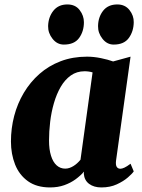

<svg xmlns="http://www.w3.org/2000/svg" viewBox="-20 -812 622 842"><path d="M489 -108.5Q486.5 -89 491.8 -80.5Q497 -72 508 -72Q515 -72 525.5 -76.8Q536 -81.5 552.5 -94L566.5 -60.5Q560.5 -51 541 -34Q521.5 -17 492 -3.5Q462.5 10 424.5 10Q392 10 371 -5.5Q350 -21 347.5 -50L348.5 -59.5Q333.5 -42 311.8 -26Q290 -10 262 0Q234 10 199.5 10Q141 10 102.8 -17.2Q64.5 -44.5 46.2 -90.5Q28 -136.5 28 -191.5Q28 -249 42.2 -303.5Q56.5 -358 84.5 -405Q112.5 -452 153 -487.8Q193.5 -523.5 246 -543.5Q298.5 -563.5 361.5 -563.5Q391 -563.5 422.8 -557Q454.5 -550.5 476 -542.5L552.5 -563.5ZM386 -494.5Q378 -497 369.2 -498.2Q360.5 -499.5 351 -499.5Q316.5 -499.5 290.5 -481Q264.5 -462.5 246.2 -431Q228 -399.5 216.5 -359.8Q205 -320 200 -277.8Q195 -235.5 195 -195.5Q195 -156.5 203.8 -128.8Q212.5 -101 228.5 -86.8Q244.5 -72.5 266 -72.5Q275.5 -72.5 284.5 -75.5Q293.5 -78.5 302 -83.8Q310.5 -89 318.2 -96Q326 -103 333 -111.5ZM260 -616.5Q230.5 -616.5 210.5 -641.8Q190.5 -667 191 -697.5Q192 -737 214 -764.8Q236 -792.5 275.5 -792.5Q310.5 -792.5 329.2 -768Q348 -743.5 348 -714.5Q348 -674.5 327 -645.5Q306 -616.5 260 -616.5ZM478.5 -616.5Q449.5 -616.5 429.5 -641.8Q409.5 -667 410 -697.5Q410.5 -737 432.2 -764.8Q454 -792.5 494.5 -792.5Q528.5 -792.5 547.8 -768Q567 -743.5 566.5 -714.5Q566 -674.5 545 -645.5Q524 -616.5 478.5 -616.5Z"/></svg>

Font: Merriweather 28pt Black
Style: Italic
Weight: 900
Italic angle: -7.8°
Version: Version 2.101